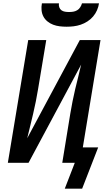

<svg xmlns="http://www.w3.org/2000/svg" viewBox="-20 -975 640 1150"><path d="M379 -815Q358 -815 337.5 -817.5Q317 -820 298.5 -827Q280 -834 264.5 -846.5Q249 -859 240 -876Q231 -893 229 -913.5Q227 -934 231 -955H333Q331 -943 335 -931.5Q339 -920 348 -913.5Q357 -907 369 -905Q381 -903 393 -903Q406 -903 418.5 -905Q431 -907 442 -913.5Q453 -920 460.5 -931.5Q468 -943 471 -955H573Q570 -934 561 -913.5Q552 -893 537.5 -876Q523 -859 503.5 -846.5Q484 -834 463 -827Q442 -820 421 -817.5Q400 -815 379 -815ZM472 155H368L428 0H353L401 -294Q407 -331 414.5 -368Q422 -405 430.5 -441.5Q439 -478 448.5 -514.5Q458 -551 466 -588L151 0H27L149 -735H257L208 -441Q202 -404 194.5 -367Q187 -330 178.5 -293.5Q170 -257 161 -220.5Q152 -184 143 -147L458 -735H582L476 -92H568Z"/></svg>

Font: Iosevka Curly SmBdEx
Style: Italic
Weight: 600
Width: 7
Italic angle: -9°
Monospace: yes
Designer: Belleve Invis
Foundry: Belleve Invis
Version: Version 11.1.0; ttfautohint (v1.8.3)